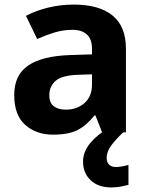

<svg xmlns="http://www.w3.org/2000/svg" viewBox="-20 -577 644 837"><path d="M302 -557Q412 -557 470.5 -509.5Q529 -462 529 -364V0H425L396 -74H392Q357 -30 318 -10Q279 10 211 10Q138 10 90 -32.5Q42 -75 42 -163Q42 -250 103 -291.5Q164 -333 286 -337L381 -340V-364Q381 -407 358.5 -427Q336 -447 296 -447Q256 -447 218 -435.5Q180 -424 142 -407L93 -508Q137 -531 190.5 -544Q244 -557 302 -557ZM381 -253 323 -251Q251 -249 223 -225Q195 -201 195 -162Q195 -128 215 -113.5Q235 -99 267 -99Q315 -99 348 -127.5Q381 -156 381 -208ZM445 111Q445 131 456 141Q467 151 484 151Q500 151 515 148Q530 145 540 142V229Q524 233 506 236.5Q488 240 464 240Q408 240 375 208.5Q342 177 342 128Q342 84 374 46Q406 8 452 -17L517 0Q483 32 464 58.5Q445 85 445 111Z"/></svg>

Font: Noto IKEA Arabic
Style: Bold
Weight: 700
Designer: Monotype Design Team
Foundry: Monotype Imaging Inc.
Version: Version 1.200